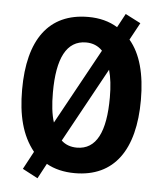

<svg xmlns="http://www.w3.org/2000/svg" viewBox="-55 -803 764 900"><g transform="rotate(5 326.5 -352.5)"><path d="M606 -358C606 -480 581 -574 528 -636L572 -717L500 -754L465 -689C426 -713 380 -725 327 -725C140 -725 47 -593 47 -359C47 -239 70 -145 128 -73L83 11L155 49L193 -22C230 -1 275 10 327 10C512 10 606 -124 606 -358ZM192 -358C192 -519 235 -605 327 -605C358 -605 384 -594 404 -573L209 -218C197 -255 192 -302 192 -358ZM460 -358C460 -196 418 -110 326 -110C297 -110 272 -119 253 -137L445 -487C455 -452 460 -409 460 -358Z"/></g></svg>

Font: Noto Sans Thai Looped Condensed
Style: Bold
Weight: 700
Width: 3
Designer: Sasikarn Vongin, Ben Mitchell
Foundry: The Fontpad Ltd
Version: Version 1.001